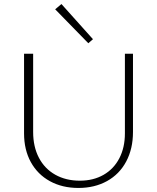

<svg xmlns="http://www.w3.org/2000/svg" viewBox="-20 -924 776 950"><path d="M99 -264V-658H144V-271Q144 -198 172.5 -143.5Q201 -89 253.5 -59.5Q306 -30 375 -30Q442 -30 492.5 -59Q543 -88 570.5 -141Q598 -194 598 -264V-658H638V-271Q638 -188 604.5 -125Q571 -62 509.5 -28Q448 6 368 6Q288 6 227 -27.5Q166 -61 132.5 -122Q99 -183 99 -264ZM253 -878 284 -904 440 -730 417 -710Z"/></svg>

Font: Ysabeau Light
Style: Regular
Weight: 300
Designer: Christian Thalmann (Catharsis Fonts)
Version: Version 0.003